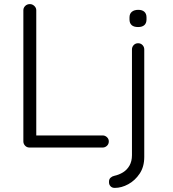

<svg xmlns="http://www.w3.org/2000/svg" viewBox="-20 -720 842 937"><path d="M481 -59Q493 -59 502 -50.5Q511 -42 511 -30Q511 -17 502 -8.5Q493 0 481 0H124Q111 0 102.5 -9Q94 -18 94 -30V-670Q94 -682 103 -691Q112 -700 126 -700Q138 -700 147.5 -691Q157 -682 157 -670V-42L138 -59ZM684 46Q684 94 661.5 127.5Q639 161 606 179Q573 197 540 197Q527 197 519.5 189Q512 181 512 170V166Q512 154 520 147Q528 140 538 138Q561 133 580.5 121Q600 109 612 88Q624 67 624 37V-479Q624 -491 632.5 -500Q641 -509 654 -509Q667 -509 675.5 -500Q684 -491 684 -479ZM654 -588Q633 -588 622.5 -597.5Q612 -607 612 -625V-635Q612 -653 623.5 -662.5Q635 -672 655 -672Q674 -672 684.5 -662.5Q695 -653 695 -635V-625Q695 -607 684.5 -597.5Q674 -588 654 -588Z"/></svg>

Font: zvoove
Style: Regular
Weight: 400
Designer: Vernon Adams (Nunito) & Andrew Paglinawan (Quicksand)
Foundry: zvoove
Version: Version 3.006